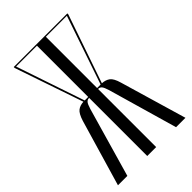

<svg xmlns="http://www.w3.org/2000/svg" viewBox="-213 -776 853 853"><g transform="rotate(-45 213.5 -349.5)"><path d="M272 -371Q294 -370 309 -359Q324 -348 334 -313L426 0H367L273 -327Q266 -350 259.5 -357.5Q253 -365 243 -365H242V0H186V-365H185Q175 -365 168.5 -357.5Q162 -350 155 -327L61 0H2L94 -313Q105 -348 119.5 -359Q134 -370 156 -371L46 -693V-699H383V-693ZM186 -693H55L164 -371H167H186ZM262 -371H264L374 -693H242V-371Z"/></g></svg>

Font: Moniqa Cond Display
Style: Regular
Weight: 400
Width: 3
Designer: Rajesh Rajput
Foundry: Rajesh Rajput
Version: Version 1.000